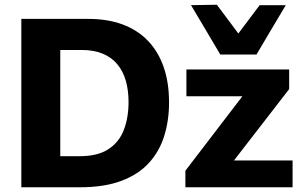

<svg xmlns="http://www.w3.org/2000/svg" viewBox="-20 -793 1289 813"><path d="M70.3 0Q70.3 -57.6 70.3 -111.6Q70.3 -165.5 70.3 -232.4V-474.4Q70.3 -543.6 70.3 -599Q70.3 -654.4 70.3 -713Q112.3 -713 158.8 -713Q205.2 -713 254.4 -713Q303.6 -713 353.9 -713Q435.5 -713 499 -689.5Q562.5 -665.9 606.3 -620.4Q650.1 -574.9 673 -509.1Q695.8 -443.4 695.8 -358.8Q695.8 -283.3 675.6 -218Q655.5 -152.8 611.2 -103.8Q567 -54.9 494.5 -27.4Q422.1 0 317.5 0Q269.5 0 227.6 0Q185.7 0 147.1 0Q108.6 0 70.3 0ZM235.2 -131.6H317.2Q393.9 -131.6 439.3 -161.5Q484.7 -191.4 504.5 -243.3Q524.3 -295.3 524.3 -361Q524.3 -410.7 512.7 -451.2Q501.1 -491.6 476.9 -520.8Q452.7 -550.1 415.1 -565.7Q377.5 -581.4 325.3 -581.4H235.2Q235.2 -548.1 235.2 -513.8Q235.2 -479.5 235.2 -435.9V-272.2Q235.2 -230.7 235.2 -197.2Q235.2 -163.7 235.2 -131.6ZM765 0V-70.1Q801.9 -118.4 837.5 -164.8Q873 -211.1 905.3 -253.4L1040.1 -429.3L1057.9 -385.5H961.7Q938 -385.5 905.3 -385.5Q872.6 -385.5 837 -385.5Q801.3 -385.5 769.3 -385.5V-499H1204.4V-415.7Q1187.1 -393.2 1164.7 -364.4Q1142.4 -335.7 1118.7 -304.8Q1094.9 -274 1072.9 -245.7L942.9 -77.4L928.9 -113.5H1034Q1057.7 -113.5 1089.9 -113.5Q1122 -113.5 1155.8 -113.5Q1189.7 -113.5 1218.9 -113.5V0ZM912.7 -562.2Q881.3 -615.3 850.5 -667.4Q819.7 -719.5 788.8 -771.2L898.2 -772.9Q925.3 -736.9 952.1 -701Q978.9 -665 1006.4 -628.2H972Q999.4 -664.7 1026.1 -700.1Q1052.7 -735.4 1079.3 -770.9H1190Q1159.2 -719.5 1128.3 -667.4Q1097.4 -615.3 1066.1 -562.2Z"/></svg>

Font: Commissioner Thin
Style: Regular
Weight: 100
Designer: Kostas Bartsokas
Foundry: Kostas Bartsokas
Version: Version 1.001;gftools[0.9.23]